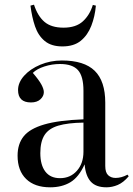

<svg xmlns="http://www.w3.org/2000/svg" viewBox="-20 -785 569 819"><path d="M194 14Q128 14 91.5 -21.5Q55 -57 55 -121Q55 -171 81 -203.5Q107 -236 168.5 -254Q230 -272 336 -276V-398Q336 -460 312.5 -486Q289 -512 236 -512Q202 -512 169.5 -501.5Q137 -491 120 -474Q146 -444 156.5 -424.5Q167 -405 167 -392Q167 -375 152.5 -361.5Q138 -348 112 -348Q57 -348 57 -401Q57 -433 83 -462Q109 -491 152 -509Q195 -527 244 -527Q339 -527 384 -483Q429 -439 429 -347V-77Q429 -49 441.5 -37.5Q454 -26 473 -26Q498 -26 524 -40L529 -33Q506 -6 482 4Q458 14 434 14Q389 14 367 -10.5Q345 -35 341 -84Q316 -29 280 -7.5Q244 14 194 14ZM236 -25Q280 -25 308 -56.5Q336 -88 336 -138V-262Q269 -261 228.5 -249Q188 -237 170 -209Q152 -181 152 -132Q152 -81 173.5 -53Q195 -25 236 -25ZM246 -587Q199 -587 171 -610Q143 -633 129.5 -672.5Q116 -712 110 -761L125 -765Q141 -716 170 -691.5Q199 -667 251 -667Q304 -667 333.5 -694Q363 -721 376 -764L389 -761Q385 -715 369.5 -675Q354 -635 324.5 -611Q295 -587 246 -587Z"/></svg>

Font: Display Regular
Style: Regular
Weight: 400
Designer: Latin by Veronika Burian and Jose Scaglione. Greek by Irene Vlachou. Cyrillic by Vera Evstafieva.
Foundry: TypeTogether
Version: Version 3.002